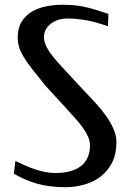

<svg xmlns="http://www.w3.org/2000/svg" viewBox="-20 -761 540 798"><path d="M239.7 -741.2Q272 -741.2 296.1 -738.3Q320.3 -735.4 341.6 -730.2Q362.8 -725.1 383.8 -718.3Q404.8 -711.4 430.7 -703.1L428.7 -651.9Q410.2 -658.2 391.1 -664.1Q372.1 -669.9 351.3 -674.3Q330.6 -678.7 307.1 -681.4Q283.7 -684.1 256.8 -684.1Q244.6 -684.1 228.5 -680.2Q212.4 -676.3 197.8 -667Q183.1 -657.7 172.9 -642.6Q162.6 -627.4 162.6 -605Q162.6 -584 179.2 -555.9Q195.8 -527.8 234.9 -485.8L320.8 -393.1Q349.1 -363.8 375.2 -335.2Q401.4 -306.6 420.9 -279.1Q440.4 -251.5 452.1 -224.4Q463.9 -197.3 463.9 -170.9Q463.9 -119.6 445.1 -83.7Q426.3 -47.9 396.2 -25.6Q366.2 -3.4 328.1 6.8Q290 17.1 252 17.1Q218.8 17.1 189.9 13.4Q161.1 9.8 135 2.7Q108.9 -4.4 85 -14.9Q61 -25.4 37.6 -39.1L43.9 -91.8Q63 -83 83 -74Q103 -64.9 123.8 -57.9Q144.5 -50.8 166 -46.4Q187.5 -42 209 -42Q280.8 -42 317.4 -71.5Q354 -101.1 354 -157.2Q354 -174.3 346.4 -191.9Q338.9 -209.5 325.7 -228.3Q312.5 -247.1 294.7 -267.1Q276.9 -287.1 256.8 -309.1L169.9 -403.8Q136.7 -444.3 114.3 -473.1Q91.8 -502 78.4 -524.4Q64.9 -546.9 59.3 -565.7Q53.7 -584.5 53.7 -605Q53.7 -644.5 69.8 -670.7Q85.9 -696.8 112.3 -712.4Q138.7 -728 171.9 -734.6Q205.1 -741.2 239.7 -741.2Z"/></svg>

Font: Federo
Style: Regular
Weight: 400
Designer: Olexa M. Volochay | Cyreal.org
Foundry: Olexa M. Volochay | Cyreal.org
Version: Version 1.000